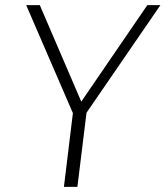

<svg xmlns="http://www.w3.org/2000/svg" viewBox="-20 -731 647 751"><path d="M230 0 265.1 -288.6 82.5 -710.9H135.7L297.9 -333.5L556.2 -710.9H607.4L318.4 -290L282.7 0Z"/></svg>

Font: Muli
Style: ExtraLightItalic
Weight: 200
Italic angle: -7°
Designer: Vernon Adams
Foundry: newtypography
Version: Version 2.0; ttfautohint (v1.00rc1.2-2d82) -l 8 -r 50 -G 200